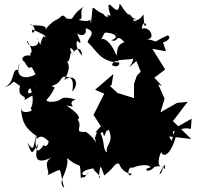

<svg xmlns="http://www.w3.org/2000/svg" viewBox="-53 -878 993 967"><path d="M799 -191 910 -178 818 -268 892 -365 839 -360 755 -312 776 -381 744 -453 763 -445 686 -528 707 -531H669L636 -496L622 -456V-331L501 -445L509 -450L518 -505L426 -426L472 -406L418 -299L455 -242L428 -212L450 -207L519 -233L612 -285C593 -220 668 -292 619 -311C606 -304 597 -283 589 -277C604 -275 631 -356 645 -336L641 -378L542 -409L530 -313L444 -289L471 -191L491 -235C526 -157 479 -158 485 -110C461 -129 480 -158 447 -221C418 -195 436 -191 424 -187C441 -105 446 -172 379 -214C307 -209 378 -243 328 -286C335 -253 353 -245 338 -275C354 -284 343 -306 281 -347C353 -331 272 -355 328 -378C226 -401 282 -367 199 -365C161 -375 191 -368 221 -434C197 -432 248 -431 206 -444C254 -459 249 -482 266 -491C309 -495 321 -475 311 -417C350 -458 324 -512 270 -475C317 -550 278 -572 283 -569C305 -556 298 -654 314 -597C276 -672 333 -615 316 -614C306 -602 353 -669 361 -598C320 -639 332 -688 343 -666C372 -646 324 -722 333 -721C319 -706 391 -680 378 -736C444 -717 384 -682 389 -665C438 -619 451 -568 545 -563C512 -681 456 -694 455 -674C476 -730 515 -756 467 -713C516 -718 558 -690 507 -676C545 -659 527 -715 574 -666C511 -644 561 -592 504 -566C569 -589 553 -525 511 -550C517 -588 606 -572 618 -584C616 -546 562 -510 634 -571C667 -493 646 -518 710 -476L779 -528L714 -632L783 -620L768 -664C807 -676 806 -700 789 -699C698 -657 762 -668 682 -682C734 -673 706 -750 661 -733C665 -787 699 -745 674 -749C663 -851 687 -786 621 -771C597 -844 554 -780 634 -780C564 -805 550 -885 548 -849C540 -791 499 -875 493 -850C496 -793 526 -791 470 -810C513 -797 481 -782 470 -806C398 -837 420 -878 405 -761C392 -808 429 -756 341 -778C376 -782 340 -818 369 -845C291 -792 332 -776 282 -785C255 -817 258 -787 228 -777C175 -747 169 -702 140 -708C148 -709 213 -714 173 -726C199 -762 92 -742 100 -757C145 -735 104 -689 109 -729C187 -701 185 -684 165 -695C118 -599 192 -588 131 -689C168 -647 86 -623 82 -676C132 -597 86 -617 103 -598C58 -605 50 -577 70 -567C112 -493 88 -586 126 -503C73 -475 20 -487 45 -561C43 -549 34 -486 40 -526C2 -536 26 -458 -33 -438C32 -455 -7 -486 48 -445C32 -384 82 -401 71 -376C64 -366 84 -387 137 -409C159 -364 119 -446 135 -447C95 -381 73 -415 100 -434C122 -382 109 -330 96 -330C119 -343 84 -292 149 -198C123 -287 162 -285 132 -332C144 -341 61 -285 53 -333C56 -259 80 -228 131 -193C128 -150 138 -224 192 -166C189 -133 154 -138 176 -160C148 -119 121 -83 127 -195C116 -133 116 -111 85 -161C111 -87 106 -107 140 -154C123 -98 115 -41 207 -85C151 -53 215 -4 178 8C278 -34 236 -44 271 69C230 35 294 -7 286 -82C358 -16 349 -83 354 19C388 0 353 42 394 -15C380 29 317 -15 418 -30C415 -16 464 8 445 19C452 -70 455 -36 472 6C533 -42 522 -60 549 -53C533 -70 591 -48 541 -132C531 -76 549 -6 612 -3C587 29 587 -45 615 -33C655 -51 706 -50 704 -34C663 -29 692 1 725 -38C793 -54 773 9 779 -50C725 21 765 7 768 -39C744 -32 737 -66 759 -113C773 -75 812 -112 833 -190C791 -223 848 -223 837 -219C922 -258 904 -186 912 -280L832 -235L811 -168Z"/></svg>

Font: Hussar Lance
Style: Regular
Weight: 700
Foundry: Cannot Into Space Fonts, PlusOne Fonts
Version: Version 2.27